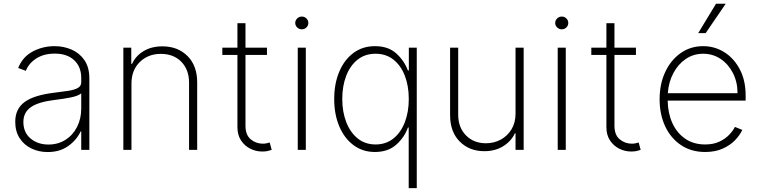

<svg xmlns="http://www.w3.org/2000/svg" viewBox="-20 -800 4060 1025"><path d="M234.4 11.7Q187.5 11.7 148.1 -7.1Q108.7 -25.9 85 -62.1Q61.4 -98.4 61.4 -150.2Q61.4 -218.4 111 -255.1Q160.5 -291.9 269.5 -305Q311.1 -310 343.8 -315Q376.4 -320 395.1 -330.1Q413.7 -340.2 413.7 -361.2V-383.9Q413.7 -443.2 376.1 -478.5Q338.4 -513.8 272.4 -513.8Q214.1 -513.8 174 -488.1Q133.9 -462.4 117.9 -421.9L77.1 -437.1Q100.5 -496.1 154.3 -524.9Q208.1 -553.6 271.3 -553.6Q320 -553.6 362.2 -535.3Q404.5 -517 430.8 -478.9Q457 -440.7 457 -381V0H413.7V-98.4H410.5Q389.2 -52.6 344.3 -20.4Q299.4 11.7 234.4 11.7ZM238.6 -28.4Q289.8 -28.4 329.4 -53.4Q369 -78.5 391.3 -122.2Q413.7 -165.8 413.7 -221.2V-301.5Q396.7 -287.3 355.3 -279.3Q313.9 -271.3 273.8 -266.7Q184.3 -256 144.5 -227.8Q104.8 -199.6 104.8 -148.8Q104.8 -93 143.1 -60.7Q181.5 -28.4 238.6 -28.4Z M681.8 -353.7V0H638.5V-545.5H680.8V-459.2H685Q704.2 -501.4 746.4 -527Q788.7 -552.6 846.9 -552.6Q929.3 -552.6 981 -500.9Q1032.7 -449.2 1032.7 -359.7V0H989.3V-358Q989.3 -427.9 948 -470.2Q906.6 -512.4 838.8 -512.4Q770.6 -512.4 726.2 -468.8Q681.8 -425.1 681.8 -353.7Z M1405.2 -545.5V-506.7H1290.5V-128.9Q1290.5 -79.5 1318.5 -56.3Q1346.6 -33 1382.8 -33Q1394.5 -33 1403.2 -35Q1411.9 -36.9 1419.7 -39.4L1430.4 0Q1420.5 3.6 1408.6 6.2Q1396.7 8.9 1380 8.9Q1345.9 8.9 1315.7 -6.4Q1285.5 -21.7 1266.5 -50.6Q1247.5 -79.5 1247.5 -121.1V-506.7H1166.9V-545.5H1247.5V-676.1H1290.5V-545.5Z M1569.6 0V-545.5H1612.6V0ZM1591.3 -643.5Q1577.1 -643.5 1566.6 -653.4Q1556.1 -663.4 1556.1 -677.6Q1556.1 -691.4 1566.6 -701.5Q1577.1 -711.6 1591.3 -711.6Q1605.8 -711.6 1615.9 -701.5Q1626.1 -691.4 1626.1 -677.6Q1626.1 -663.4 1615.9 -653.4Q1605.8 -643.5 1591.3 -643.5Z M2204.9 204.5V-545.5H2162.6V-423.7H2157.7Q2138.1 -476.2 2095.3 -514.9Q2052.6 -553.6 1981.9 -553.6Q1915.8 -553.6 1867 -517.4Q1818.2 -481.2 1791.2 -417.4Q1764.2 -353.7 1764.2 -271.3Q1764.2 -188.9 1791.4 -125.2Q1818.5 -61.4 1867.4 -25Q1916.2 11.4 1981.5 11.4Q2051.1 11.4 2095 -27.3Q2138.8 -66.1 2157.7 -119H2161.9V204.5ZM2162.3 -271.7Q2162.3 -202.1 2141 -147Q2119.7 -92 2079.9 -60.4Q2040.1 -28.8 1985.1 -28.8Q1929.3 -28.8 1889.6 -60.9Q1849.8 -93 1828.5 -148.1Q1807.2 -203.1 1807.2 -271.7Q1807.2 -340.2 1828.1 -394.9Q1849.1 -449.6 1888.8 -481.4Q1928.6 -513.1 1985.1 -513.1Q2040.8 -513.1 2080.4 -481.7Q2120 -450.3 2141.2 -395.8Q2162.3 -341.3 2162.3 -271.7Z M2732.2 -193.5V-545.5H2775.6V0H2732.2V-88.4H2728.7Q2709.5 -46.5 2666.7 -19.7Q2623.9 7.1 2565.7 7.1Q2485.4 7.1 2434.1 -44.6Q2382.8 -96.2 2382.8 -185.7V-545.5H2426.1V-187.5Q2426.1 -119.3 2467.7 -77.2Q2509.2 -35.2 2574.6 -35.2Q2617.2 -35.2 2653.1 -54.5Q2688.9 -73.9 2710.6 -109.4Q2732.2 -144.9 2732.2 -193.5Z M2957.4 0V-545.5H3000.4V0ZM2979 -643.5Q2964.8 -643.5 2954.4 -653.4Q2943.9 -663.4 2943.9 -677.6Q2943.9 -691.4 2954.4 -701.5Q2964.8 -711.6 2979 -711.6Q2993.6 -711.6 3003.7 -701.5Q3013.8 -691.4 3013.8 -677.6Q3013.8 -663.4 3003.7 -653.4Q2993.6 -643.5 2979 -643.5Z M3375 -545.5V-506.7H3260.3V-128.9Q3260.3 -79.5 3288.4 -56.3Q3316.4 -33 3352.6 -33Q3364.3 -33 3373 -35Q3381.7 -36.9 3389.6 -39.4L3400.2 0Q3390.3 3.6 3378.4 6.2Q3366.5 8.9 3349.8 8.9Q3315.7 8.9 3285.5 -6.4Q3255.3 -21.7 3236.3 -50.6Q3217.3 -79.5 3217.3 -121.1V-506.7H3136.7V-545.5H3217.3V-676.1H3260.3V-545.5Z M3744.3 11.4Q3670.5 11.4 3615.8 -25.2Q3561.1 -61.8 3531.2 -125.4Q3501.4 -188.9 3501.4 -270.2Q3501.4 -351.9 3531.4 -415.8Q3561.4 -479.8 3614 -516.7Q3666.5 -553.6 3734 -553.6Q3795.1 -553.6 3846.6 -521.5Q3898.1 -489.3 3929.3 -430.2Q3960.6 -371.1 3960.6 -290.1V-263.1H3544.4Q3545.5 -196 3569.4 -143.1Q3593.4 -90.2 3638 -59.5Q3682.5 -28.8 3744.3 -28.8Q3788.7 -28.8 3820.5 -43.9Q3852.3 -58.9 3872.9 -80.6Q3893.5 -102.3 3903.4 -122.5L3942.8 -106.5Q3930.4 -79.2 3904.3 -51.8Q3878.2 -24.5 3838.2 -6.6Q3798.3 11.4 3744.3 11.4ZM3545.1 -302.6H3917.3Q3917.3 -361.9 3893.1 -409.4Q3869 -457 3827.4 -485.1Q3785.9 -513.1 3734 -513.1Q3682.2 -513.1 3641.2 -485.3Q3600.1 -457.4 3574.8 -409.6Q3549.4 -361.9 3545.1 -302.6ZM3707.4 -623.2 3802.6 -780.2H3854.4L3747.2 -623.2Z"/></svg>

Font: Inter UI Extra Light
Style: Regular
Weight: 200
Designer: Rasmus Andersson
Foundry: rsms
Version: 3.2;8d6f07862